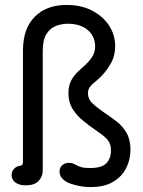

<svg xmlns="http://www.w3.org/2000/svg" viewBox="-20 -740 578 777"><path d="M85 10Q66 10 53 4.5Q40 -1 33.5 -10.5Q27 -20 27 -31Q27 -47 37.5 -57.5Q48 -68 61 -69Q69 -70 71 -75Q73 -80 73 -90V-536Q73 -624 120.5 -672Q168 -720 250 -720Q310 -720 354 -696.5Q398 -673 422 -635.5Q446 -598 446 -554Q446 -511 425.5 -478Q405 -445 384 -426Q373 -415 361.5 -406Q350 -397 343 -387Q336 -377 336 -362Q336 -340 352.5 -323.5Q369 -307 398 -287Q425 -269 450.5 -249.5Q476 -230 492 -202.5Q508 -175 508 -134Q508 -95 491 -60.5Q474 -26 438.5 -4.5Q403 17 347 17Q320 17 295 11.5Q270 6 253 -2Q239 -9 230 -20Q221 -31 221 -45Q221 -61 231 -70.5Q241 -80 256.5 -81Q272 -82 289 -72Q295 -68 307.5 -64Q320 -60 344 -60Q392 -60 410.5 -79.5Q429 -99 429 -130Q429 -151 422 -164Q415 -177 401.5 -188Q388 -199 366 -214Q340 -232 315 -252.5Q290 -273 273.5 -299.5Q257 -326 257 -363Q257 -395 269 -416Q281 -437 297.5 -452Q314 -467 327 -479Q346 -497 355.5 -514.5Q365 -532 365 -552Q365 -579 351.5 -600Q338 -621 313 -632.5Q288 -644 255 -644Q231 -644 207.5 -635.5Q184 -627 168.5 -603Q153 -579 153 -534V-51Q153 -25 136 -7.5Q119 10 85 10Z"/></svg>

Font: National Park
Style: Regular
Weight: 400
Designer: Andrea Herstowski, Ben Hoepner
Version: Version 1.009